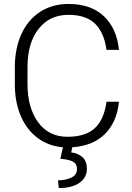

<svg xmlns="http://www.w3.org/2000/svg" viewBox="-20 -735 668 970"><path d="M345 9 340 35Q374 39 396.5 59Q419 79 419 118Q419 162 381.5 188.5Q344 215 277 215L273 176Q313 176 341 162Q369 148 369 119Q369 93 349.5 82Q330 71 285 67L298 9Q225 3 170 -38Q115 -79 85 -149Q55 -219 55 -309V-396Q55 -490 88 -562.5Q121 -635 182.5 -675Q244 -715 326 -715Q439 -715 504.5 -653.5Q570 -592 581 -483H518Q506 -571 460 -615.5Q414 -660 326 -660Q230 -660 174.5 -588.5Q119 -517 119 -397V-309Q119 -191 172.5 -117.5Q226 -44 321 -44Q412 -44 459 -87.5Q506 -131 518 -221H581Q571 -119 510.5 -58.5Q450 2 345 9Z"/></svg>

Font: Freesentation 3 Light
Style: Regular
Weight: 300
Designer: glyphs from Roboto by Christian Robertson / Hangul glyphs from Noto Sans CJK(Source Han Sans) by Jang Soo-young and Kang
Foundry: PT&
Version: Version 2.001